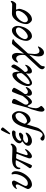

<svg xmlns="http://www.w3.org/2000/svg" viewBox="1570 -2270 992 4171"><g transform="rotate(-90 2065.5 -185.0)"><path d="M44 -74Q44 -78 46 -86Q54 -112 97 -192Q127 -248 135 -269Q144 -290 144 -306Q144 -321 136 -329.5Q128 -338 112 -338Q98 -338 87 -332.5Q76 -327 66 -319.5Q56 -312 54 -312Q46 -312 46 -317Q46 -333 67.5 -358.5Q89 -384 121 -402.5Q153 -421 182 -421Q203 -421 215.5 -408.5Q228 -396 228 -377Q228 -370 225 -361Q219 -343 199 -306.5Q179 -270 172 -257Q153 -223 136 -189.5Q119 -156 114 -141Q111 -131 111 -121Q111 -100 126 -88Q141 -76 167 -76Q218 -76 265 -121Q312 -166 340.5 -233Q369 -300 370 -360Q370 -379 366 -395Q362 -411 361 -418Q361 -422 365.5 -426Q370 -430 374 -430Q396 -430 414 -404.5Q432 -379 432 -341Q432 -262 388.5 -178.5Q345 -95 276.5 -40.5Q208 14 138 14Q113 14 91.5 0Q70 -14 57 -35Q44 -56 44 -74Z M498 -21V-39Q553 -113 599 -191.5Q645 -270 667 -322Q669 -326 669 -329Q669 -337 660 -338L629 -340Q576 -344 544 -321.5Q512 -299 508 -256Q507 -247 504.5 -242Q502 -237 495 -237Q487 -237 481 -247Q475 -257 475 -271Q475 -334 529 -376Q583 -418 686 -418Q723 -418 807 -414Q828 -413 856 -412Q884 -411 916 -411Q963 -411 984 -424Q991 -428 1000.5 -438.5Q1010 -449 1013 -449Q1030 -449 1030 -430Q1030 -410 1012.5 -383.5Q995 -357 967 -338Q939 -319 909 -319Q896 -319 888 -320L864 -321Q851 -321 846 -306Q824 -258 783 -120Q780 -110 780 -101Q780 -80 799 -80Q818 -80 843 -94Q868 -108 890 -130Q898 -138 900 -138Q910 -138 910 -127Q910 -107 882 -73Q854 -39 817.5 -12.5Q781 14 755 14Q736 14 723 -0.5Q710 -15 710 -38Q710 -50 713 -60Q722 -92 751.5 -167Q781 -242 787 -257L807 -306Q808 -309 808 -314Q808 -323 798 -325L725 -331H723Q710 -331 702 -315Q660 -219 632 -148Q589 -44 581 -27Q562 14 550 14Q532 14 514.5 1Q497 -12 498 -21Z M984 -67Q984 -102 1009.5 -133Q1035 -164 1068 -183Q1086 -195 1074 -202Q1059 -211 1048.5 -225Q1038 -239 1038 -254Q1038 -295 1070.5 -334Q1103 -373 1155.5 -397Q1208 -421 1266 -421Q1287 -421 1302 -412.5Q1317 -404 1317 -392Q1317 -375 1303.5 -358.5Q1290 -342 1276 -342Q1270 -342 1258 -343.5Q1246 -345 1239 -344Q1201 -344 1167.5 -329Q1134 -314 1113.5 -290.5Q1093 -267 1093 -243Q1093 -231 1098.5 -224Q1104 -217 1113 -217Q1135 -233 1176 -251Q1217 -269 1239 -269Q1252 -269 1260.5 -260.5Q1269 -252 1269 -244Q1269 -232 1257.5 -216Q1246 -200 1230 -188.5Q1214 -177 1202 -177Q1152 -177 1127 -178Q1096 -168 1071 -147Q1046 -126 1046 -108Q1046 -92 1061.5 -81Q1077 -70 1105 -70Q1143 -70 1177 -83.5Q1211 -97 1234 -111Q1257 -125 1259 -125Q1269 -125 1269 -111Q1269 -91 1244 -61Q1219 -31 1176.5 -8.5Q1134 14 1085 14Q1046 14 1015 -10Q984 -34 984 -67ZM1234 -471Q1234 -477 1235 -479Q1240 -496 1266.5 -549.5Q1293 -603 1312 -638Q1319 -650 1324.5 -655.5Q1330 -661 1338 -661Q1349 -661 1366 -645.5Q1383 -630 1383 -619Q1383 -613 1338.5 -558Q1294 -503 1269 -476Q1255 -460 1243 -460Q1234 -460 1234 -471Z M1736 -284Q1736 -207 1707.5 -146Q1679 -85 1633 -51Q1587 -17 1535 -17Q1515 -17 1491 -40.5Q1467 -64 1448 -96L1379 125Q1369 157 1337.5 196Q1306 235 1263.5 262.5Q1221 290 1179 290Q1141 290 1118 276Q1095 262 1095 244Q1095 227 1109.5 212Q1124 197 1138 197Q1149 197 1156 202.5Q1163 208 1175 221Q1197 245 1223 245Q1249 245 1272.5 213.5Q1296 182 1309 134L1385 -139Q1425 -281 1483 -351Q1541 -421 1628 -421Q1655 -421 1680 -398.5Q1705 -376 1720.5 -343.5Q1736 -311 1736 -284ZM1701 -268Q1701 -296 1684.5 -320Q1668 -344 1646 -344Q1533 -344 1469 -165L1462 -141Q1486 -94 1516 -94Q1555 -94 1598.5 -121.5Q1642 -149 1671.5 -189.5Q1701 -230 1701 -268Z M1725 226Q1725 189 1737 141Q1749 93 1772 21L1778 0L1789 -27Q1792 -34 1800.5 -55.5Q1809 -77 1814 -92L1846 -206Q1897 -389 1900 -397Q1908 -421 1929 -421Q1948 -421 1965.5 -413.5Q1983 -406 1993 -395.5Q2003 -385 2002 -376Q2001 -359 1985.5 -329Q1970 -299 1934 -237L1885 -152Q1877 -133 1877 -112Q1877 -91 1891.5 -76Q1906 -61 1927 -61Q1952 -62 1984 -91.5Q2016 -121 2066 -187Q2102 -292 2149 -401Q2158 -421 2176 -421Q2190 -421 2206.5 -412.5Q2223 -404 2234 -392.5Q2245 -381 2244 -372Q2236 -346 2190.5 -268.5Q2145 -191 2109 -145Q2106 -135 2106 -124Q2106 -102 2120.5 -88.5Q2135 -75 2161 -75Q2177 -75 2195 -85Q2213 -95 2235 -111Q2239 -113 2245 -117.5Q2251 -122 2253 -122Q2257 -122 2259.5 -119Q2262 -116 2261 -112Q2251 -75 2229 -46.5Q2207 -18 2179.5 -2Q2152 14 2127 14Q2097 14 2081.5 -9Q2066 -32 2069 -68Q2071 -85 2083 -117H2081Q2079 -114 2055 -80.5Q2031 -47 1997 -16.5Q1963 14 1941 14Q1914 14 1899.5 -3Q1885 -20 1867 -56Q1866 -58 1859.5 -69Q1853 -80 1847 -80Q1836 -80 1824 -46Q1816 -24 1807.5 21.5Q1799 67 1799 93Q1799 142 1827 180Q1832 186 1841 196.5Q1850 207 1850 213Q1850 223 1834.5 240.5Q1819 258 1799.5 272Q1780 286 1770 286Q1750 286 1737.5 268.5Q1725 251 1725 226Z M2280 -76Q2280 -136 2320 -216.5Q2360 -297 2418.5 -354Q2477 -411 2527 -411Q2568 -411 2581 -369Q2594 -327 2593 -259Q2593 -255 2595 -255Q2597 -255 2599 -259Q2633 -317 2670 -390L2681 -412Q2694 -435 2705 -435Q2719 -435 2734 -416.5Q2749 -398 2749 -381Q2749 -373 2747 -365Q2740 -338 2693 -272Q2646 -206 2586 -141Q2588 -109 2601 -93.5Q2614 -78 2634 -78Q2653 -78 2678 -91Q2703 -104 2718 -121Q2730 -135 2735 -135Q2743 -135 2743 -129Q2743 -103 2721.5 -68.5Q2700 -34 2667 -10Q2634 14 2604 14Q2577 14 2564 -4.5Q2551 -23 2551 -54Q2551 -87 2559 -117Q2504 -63 2444 -24Q2384 15 2346 15Q2317 15 2298.5 -12.5Q2280 -40 2280 -76ZM2525 -162Q2550 -190 2561 -214Q2562 -223 2562 -240Q2562 -276 2552 -297Q2542 -318 2522 -318Q2488 -318 2441 -272Q2394 -226 2359 -165.5Q2324 -105 2324 -68Q2324 -52 2330 -43Q2336 -34 2346 -34Q2382 -34 2430 -69Q2478 -104 2525 -162Z M2646 238Q2646 217 2654.5 198Q2663 179 2687 153L2941 -121Q2951 -132 2955 -144.5Q2959 -157 2959 -178Q2959 -251 2938.5 -289.5Q2918 -328 2881 -328Q2852 -328 2817 -299Q2814 -296 2808.5 -291Q2803 -286 2800 -286Q2795 -286 2793 -291Q2791 -296 2793 -304Q2797 -324 2816 -352Q2835 -380 2862.5 -400.5Q2890 -421 2920 -421Q2961 -421 2980.5 -391.5Q3000 -362 3001 -313Q3001 -259 2984 -160L3162 -382Q3181 -406 3191.5 -413.5Q3202 -421 3215 -421Q3239 -421 3269 -414Q3299 -407 3299 -393Q3299 -389 3293 -384.5Q3287 -380 3279 -376Q3252 -359 3243 -350L2998 -82Q2990 -74 2987 -58Q2977 32 2977 71Q2978 177 3048 177Q3079 177 3113 152Q3125 143 3132 143Q3137 143 3140 146.5Q3143 150 3141 157Q3124 204 3086 239.5Q3048 275 3008 275Q2970 275 2947.5 244.5Q2925 214 2925 160Q2925 94 2961 -42H2958L2738 196Q2726 210 2719 228.5Q2712 247 2712 264L2713 274V275Q2713 282 2705 286.5Q2697 291 2688 291Q2677 291 2661.5 272.5Q2646 254 2646 238Z M3263 -105Q3263 -170 3295.5 -245Q3328 -320 3381.5 -370.5Q3435 -421 3494 -421Q3537 -421 3562.5 -383Q3588 -345 3588 -296Q3588 -234 3558.5 -160.5Q3529 -87 3477 -36.5Q3425 14 3359 14Q3338 14 3315.5 -3Q3293 -20 3278 -47.5Q3263 -75 3263 -105ZM3554 -281Q3554 -304 3537 -319.5Q3520 -335 3494 -335Q3448 -335 3403 -301Q3358 -267 3329.5 -219.5Q3301 -172 3301 -135Q3302 -112 3318 -94.5Q3334 -77 3357 -77Q3396 -77 3442.5 -112Q3489 -147 3521.5 -195.5Q3554 -244 3554 -281Z M3627 -105Q3627 -170 3658.5 -245Q3690 -320 3742.5 -370.5Q3795 -421 3854 -421L3930 -419Q4018 -415 4049 -416Q4076 -416 4095 -431Q4101 -436 4106.5 -441.5Q4112 -447 4114 -447Q4122 -447 4127 -441Q4132 -435 4130 -424Q4128 -409 4116 -386Q4104 -363 4087 -346Q4070 -329 4055 -329L3951 -332Q3943 -332 3943 -323Q3943 -318 3951 -298Q3959 -278 3959 -270Q3959 -223 3928.5 -154.5Q3898 -86 3844 -36Q3790 14 3724 14Q3705 14 3682 -4.5Q3659 -23 3643 -51Q3627 -79 3627 -105ZM3917 -294Q3917 -318 3907 -326.5Q3897 -335 3873 -335Q3818 -335 3770.5 -302Q3723 -269 3694.5 -221.5Q3666 -174 3666 -136Q3666 -113 3682 -94Q3698 -75 3721 -75Q3763 -75 3809 -111Q3855 -147 3886 -198.5Q3917 -250 3917 -294Z"/></g></svg>

Font: EB Garamond Medium
Style: Italic
Weight: 500
Italic angle: -17.2°
Designer: Georg Duffner and Octavio Pardo
Foundry: Georg Duffner
Version: Version 1.000